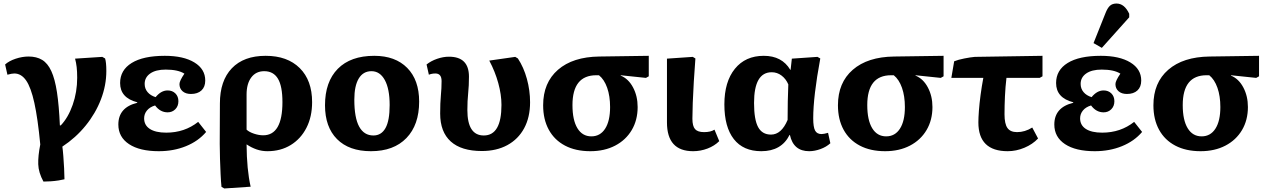

<svg xmlns="http://www.w3.org/2000/svg" viewBox="-20 -842 7188 1087"><path d="M226 186Q198 135 196.5 88Q195 41 208 -24Q194 -171 174.5 -259.5Q155 -348 127.5 -387Q100 -426 61 -426Q47 -426 22 -419L9 -477Q31 -497 68.5 -509.5Q106 -522 142 -522Q187 -522 218.5 -503Q250 -484 270.5 -439.5Q291 -395 302.5 -320Q314 -245 319 -132H324Q366 -176 391.5 -248.5Q417 -321 417 -402Q417 -437 414 -462.5Q411 -488 405 -510L559 -520L575 -511Q582 -489 582 -440Q582 -359 551.5 -279.5Q521 -200 465 -131Q409 -62 333 -12Q336 8 338.5 41.5Q341 75 343 111Q345 147 345 173Q334 176 312 179.5Q290 183 266.5 184.5Q243 186 226 186Z M879 14Q771 14 710.5 -26Q650 -66 650 -137Q650 -234 757 -260V-263Q660 -288 660 -372Q660 -445 725.5 -485.5Q791 -526 913 -526Q1019 -526 1080.5 -488.5Q1142 -451 1142 -386Q1142 -350 1120.5 -330Q1099 -310 1061 -310Q1031 -310 1013.5 -325.5Q996 -341 996 -366Q996 -384 1024 -425Q988 -448 918 -448Q862 -448 830.5 -426Q799 -404 799 -367Q799 -340 815.5 -320.5Q832 -301 861 -292Q892 -330 929 -330Q956 -330 973 -313Q990 -296 990 -269Q990 -241 972.5 -223.5Q955 -206 929 -206Q887 -206 858 -245Q828 -236 812 -216.5Q796 -197 796 -172Q796 -133 828.5 -112Q861 -91 921 -91Q1025 -91 1102 -152L1147 -95Q1103 -43 1033 -14.5Q963 14 879 14Z M1250 225 1234 216Q1231 188 1229 145.5Q1227 103 1225.5 57.5Q1224 12 1224 -28L1225 -256Q1225 -385 1292.5 -455.5Q1360 -526 1484 -526Q1607 -526 1677 -456.5Q1747 -387 1747 -264Q1747 -181 1715 -118.5Q1683 -56 1626 -21Q1569 14 1494 14Q1462 14 1433 4Q1404 -6 1377 -24H1376Q1377 118 1399 215ZM1470 -76Q1579 -76 1579 -264Q1579 -354 1553.5 -396.5Q1528 -439 1476 -439Q1429 -439 1402.5 -403.5Q1376 -368 1376 -307V-108Q1391 -94 1418.5 -85Q1446 -76 1470 -76Z M2080 14Q1956 14 1888 -54.5Q1820 -123 1820 -246Q1820 -379 1892.5 -452.5Q1965 -526 2099 -526Q2218 -526 2285.5 -457.5Q2353 -389 2353 -267Q2353 -135 2281 -60.5Q2209 14 2080 14ZM2094 -75Q2139 -75 2162.5 -117Q2186 -159 2186 -247Q2186 -339 2158.5 -389Q2131 -439 2083 -439Q2036 -439 2011 -397.5Q1986 -356 1986 -278Q1986 -175 2013.5 -125Q2041 -75 2094 -75Z M2708 13Q2592 13 2532 -41Q2472 -95 2472 -199Q2472 -260 2476 -301.5Q2480 -343 2480 -383Q2480 -426 2445 -426Q2425 -426 2408 -419L2395 -477Q2420 -497 2454.5 -509Q2489 -521 2522 -521Q2635 -521 2635 -408Q2635 -357 2630.5 -314Q2626 -271 2626 -219Q2626 -75 2719 -75Q2819 -75 2819 -248Q2819 -306 2801 -371.5Q2783 -437 2750 -499L2897 -520L2912 -511Q2945 -461 2963 -395.5Q2981 -330 2981 -263Q2981 -178 2947.5 -116Q2914 -54 2852.5 -20.5Q2791 13 2708 13Z M3322 14Q3239 14 3179 -17.5Q3119 -49 3087 -107.5Q3055 -166 3055 -246Q3055 -374 3139 -447Q3223 -520 3373 -522L3653 -526V-410L3637 -401L3494 -416V-414Q3538 -396 3564 -347Q3590 -298 3590 -236Q3590 -162 3556.5 -105.5Q3523 -49 3462.5 -17.5Q3402 14 3322 14ZM3328 -70Q3378 -70 3406 -113.5Q3434 -157 3434 -236Q3434 -298 3417.5 -345Q3401 -392 3371 -416H3356Q3221 -416 3221 -247Q3221 -162 3249 -116Q3277 -70 3328 -70Z M3904 14Q3756 14 3756 -149Q3756 -173 3756 -210.5Q3756 -248 3756 -291.5Q3756 -335 3756 -378Q3756 -421 3756 -456Q3756 -491 3756 -510L3902 -520L3917 -511Q3912 -446 3908 -380.5Q3904 -315 3902 -259.5Q3900 -204 3900 -170Q3900 -128 3915 -111Q3930 -94 3966 -94Q4004 -94 4025 -108L4052 -43Q4025 -16 3985.5 -1Q3946 14 3904 14Z M4290 14Q4188 14 4134.5 -54.5Q4081 -123 4081 -251Q4081 -379 4140.5 -452.5Q4200 -526 4304 -526Q4407 -526 4454 -447H4456L4463 -510L4608 -520L4624 -511Q4584 -295 4584 -172Q4584 -123 4594.5 -103Q4605 -83 4631 -83Q4644 -83 4668 -90L4681 -31Q4658 -10 4625 2Q4592 14 4561 14Q4472 14 4452 -78H4450Q4404 14 4290 14ZM4345 -80Q4404 -80 4439 -163Q4439 -213 4440 -267.5Q4441 -322 4443 -364Q4430 -395 4405 -414Q4380 -433 4349 -433Q4249 -433 4249 -259Q4249 -165 4272 -122.5Q4295 -80 4345 -80Z M4991 14Q4908 14 4848 -17.5Q4788 -49 4756 -107.5Q4724 -166 4724 -246Q4724 -374 4808 -447Q4892 -520 5042 -522L5322 -526V-410L5306 -401L5163 -416V-414Q5207 -396 5233 -347Q5259 -298 5259 -236Q5259 -162 5225.5 -105.5Q5192 -49 5131.5 -17.5Q5071 14 4991 14ZM4997 -70Q5047 -70 5075 -113.5Q5103 -157 5103 -236Q5103 -298 5086.5 -345Q5070 -392 5040 -416H5025Q4890 -416 4890 -247Q4890 -162 4918 -116Q4946 -70 4997 -70Z M5685 14Q5519 14 5519 -149Q5519 -174 5522 -215Q5525 -256 5531.5 -304.5Q5538 -353 5547 -401H5366L5382 -495Q5404 -504 5439.5 -511Q5475 -518 5499 -520L5882 -526V-410L5866 -401H5678Q5672 -351 5669.5 -297.5Q5667 -244 5667 -195Q5667 -141 5683.5 -117.5Q5700 -94 5738 -94Q5783 -94 5824 -120L5857 -58Q5826 -25 5779.5 -5.5Q5733 14 5685 14Z M6178 14Q6070 14 6009.5 -26Q5949 -66 5949 -137Q5949 -234 6056 -260V-263Q5959 -288 5959 -372Q5959 -445 6024.5 -485.5Q6090 -526 6212 -526Q6318 -526 6379.5 -488.5Q6441 -451 6441 -386Q6441 -350 6419.5 -330Q6398 -310 6360 -310Q6330 -310 6312.5 -325.5Q6295 -341 6295 -366Q6295 -384 6323 -425Q6287 -448 6217 -448Q6161 -448 6129.5 -426Q6098 -404 6098 -367Q6098 -340 6114.5 -320.5Q6131 -301 6160 -292Q6191 -330 6228 -330Q6255 -330 6272 -313Q6289 -296 6289 -269Q6289 -241 6271.5 -223.5Q6254 -206 6228 -206Q6186 -206 6157 -245Q6127 -236 6111 -216.5Q6095 -197 6095 -172Q6095 -133 6127.5 -112Q6160 -91 6220 -91Q6324 -91 6401 -152L6446 -95Q6402 -43 6332 -14.5Q6262 14 6178 14ZM6218 -571 6171 -598 6238 -766Q6250 -797 6264 -809.5Q6278 -822 6301 -822Q6346 -822 6373 -764V-744Z M6777 14Q6694 14 6634 -17.5Q6574 -49 6542 -107.5Q6510 -166 6510 -246Q6510 -374 6594 -447Q6678 -520 6828 -522L7108 -526V-410L7092 -401L6949 -416V-414Q6993 -396 7019 -347Q7045 -298 7045 -236Q7045 -162 7011.5 -105.5Q6978 -49 6917.5 -17.5Q6857 14 6777 14ZM6783 -70Q6833 -70 6861 -113.5Q6889 -157 6889 -236Q6889 -298 6872.5 -345Q6856 -392 6826 -416H6811Q6676 -416 6676 -247Q6676 -162 6704 -116Q6732 -70 6783 -70Z"/></svg>

Font: Literata
Style: Bold
Weight: 700
Designer: Latin by Veronika Burian and Jose Scaglione. Greek by Irene Vlachou. Cyrillic by Vera Evstafieva.
Foundry: TypeTogether
Version: Version 3.103; ttfautohint (v1.8.4.7-5d5b);gftools[0.9.29]